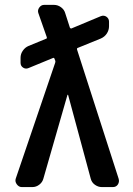

<svg xmlns="http://www.w3.org/2000/svg" viewBox="-20 -760 540 780"><path d="M68.4 0Q56.6 0 48.3 -11.2Q40 -22.5 43.9 -34.2L204.1 -504.9Q206.1 -509.8 204.1 -514.6L201.2 -521.5Q200.2 -526.4 195.3 -524.4L95.7 -483.4Q84 -478.5 73.7 -485.4Q63.5 -492.2 63.5 -504.9V-525.4Q63.5 -541 72.8 -554.2Q82 -567.4 95.7 -573.2L167 -602.5Q171.9 -603.5 169.9 -609.4L135.7 -707Q131.8 -718.8 139.6 -729.5Q147.5 -740.2 159.2 -740.2H199.2Q214.8 -740.2 228 -730.5Q241.2 -720.7 245.1 -706.1L263.7 -648.4Q265.6 -643.6 270.5 -644.5L389.6 -694.3Q402.3 -699.2 412.6 -691.9Q422.9 -684.6 422.9 -671.9V-653.3Q422.9 -637.7 414.1 -624Q405.3 -610.4 389.6 -603.5L295.9 -565.4Q292 -564.5 293 -558.6L461.9 -34.2Q465.8 -21.5 459 -10.7Q452.1 0 438.5 0H393.6Q378.9 0 365.7 -9.3Q352.5 -18.6 348.6 -34.2L256.8 -374Q256.8 -375 254.9 -375Q253.9 -375 253.9 -374L156.2 -34.2Q152.3 -19.5 139.6 -9.8Q127 0 111.3 0Z"/></svg>

Font: Rounded-L Mgen+ 1m medium
Style: Regular
Weight: 500
Designer: [Source Han Sans]
Ryoko NISHIZUKA  (kana & ideographs); Paul D. Hunt (Latin, Greek & Cyrillic); Wenlong ZHANG  (bopomofo
Version: Version 1.059.20150602